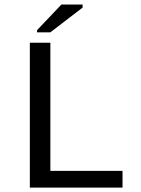

<svg xmlns="http://www.w3.org/2000/svg" viewBox="-20 -853 640 873"><path d="M115.7 0V-658.7H209V-76.2H537.1V0ZM148.4 -706.1V-715.8L259.3 -832.5H355.5V-818.4L209 -706.1Z"/></svg>

Font: Liberation Mono
Style: Regular
Weight: 400
Monospace: yes
Designer: Steve Matteson
Foundry: Ascender Corporation
Version: Version 2.1.5